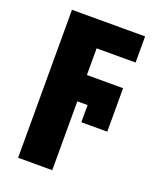

<svg xmlns="http://www.w3.org/2000/svg" viewBox="-146 -640 792 967"><g transform="rotate(20 250.0 -156.5)"><path d="M253 240H70V-553H462V-413H253V-270H447V-37H308V-129H253Z"/></g></svg>

Font: Noto Sans SemiCondensed Black
Style: Regular
Weight: 900
Width: 4
Designer: Monotype Design Team
Foundry: Monotype Imaging Inc.
Version: Version 2.013; ttfautohint (v1.8.4.7-5d5b)